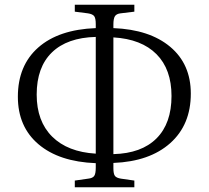

<svg xmlns="http://www.w3.org/2000/svg" viewBox="-20 -758 876 806"><path d="M294 28V0L350 -8Q369 -10 375.5 -19.5Q382 -29 382 -54V-73Q228 -79 141.5 -152.5Q55 -226 55 -352Q55 -483 140.5 -558.5Q226 -634 382 -640V-657Q382 -681 375.5 -690Q369 -699 349 -702L294 -709V-738H544V-709L486 -702Q469 -700 462.5 -690Q456 -680 456 -655V-640Q608 -634 694.5 -561.5Q781 -489 781 -365Q781 -234 694.5 -157Q608 -80 456 -74V-52Q456 -28 462.5 -19.5Q469 -11 488 -8L544 0V28ZM382 -113V-603Q262 -600 198 -538Q134 -476 134 -361Q134 -249 199 -184.5Q264 -120 382 -113ZM456 -111Q574 -114 637 -177Q700 -240 700 -355Q700 -467 637 -530.5Q574 -594 456 -601Z"/></svg>

Font: Literata 36pt Light
Style: Regular
Weight: 300
Designer: Latin by Veronika Burian and Jose Scaglione. Greek by Irene Vlachou. Cyrillic by Vera Evstafieva.
Foundry: TypeTogether
Version: Version 3.002